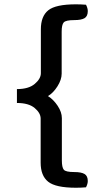

<svg xmlns="http://www.w3.org/2000/svg" viewBox="-20 -735 473 897"><path d="M268.1 -586.9V-391.1Q268.1 -362.8 248.5 -331.8Q229 -300.8 204.1 -286.1Q230 -270 249.5 -240.5Q269 -210.9 269 -183.1V14.2Q269 46.9 278.1 57.9Q287.1 68.8 327.1 68.8Q359.9 68.8 375 77.9Q390.1 86.9 390.1 110.8Q390.1 124 381.8 140.1Q357.9 142.1 335 142.1Q240.2 142.1 205.1 114Q169.9 85.9 169.9 24.9V-181.2Q169.9 -207 141.8 -230.5Q113.8 -253.9 59.1 -253.9V-318.8Q113.8 -318.8 142.3 -343Q170.9 -367.2 170.9 -393.1V-598.1Q170.9 -659.2 205.6 -687Q240.2 -714.8 335 -714.8Q357.9 -714.8 381.8 -712.9Q390.1 -696.8 390.1 -683.1Q390.1 -659.2 375 -650.1Q359.9 -641.1 327.1 -641.1Q287.1 -641.1 277.6 -630.1Q268.1 -619.1 268.1 -586.9Z"/></svg>

Font: Sukar
Style: Bold
Weight: 700
Designer: Dario Muhafara - Ghiath Alsory
Foundry: Dario Muhafara - Ghiath Alsory
Version: Version 1.00 March 27, 2016, initial release